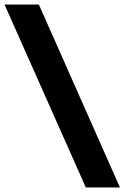

<svg xmlns="http://www.w3.org/2000/svg" viewBox="-65 -727 551 850"><path d="M466 103H315L-45 -707H107Z"/></svg>

Font: Hind Mysuru
Style: Bold
Weight: 700
Designer: Manushi Parikh, Hitesh Malaviya
Foundry: Indian Type Foundry
Version: Version 0.703;PS 1.0;hotconv 1.0.86;makeotf.lib2.5.63406